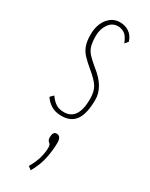

<svg xmlns="http://www.w3.org/2000/svg" viewBox="-194 -500 638 815"><g transform="rotate(30 125.0 -92.0)"><path d="M116 10Q85 10 64.5 -3Q44 -16 32 -35L47 -50Q62 -29 77.5 -19Q93 -9 117 -9Q186 -9 186 -113Q186 -150 172 -172Q158 -194 121 -224Q97 -244 81.5 -260.5Q66 -277 58.5 -298Q51 -319 51 -351Q51 -399 74.5 -429Q98 -459 134 -459Q160 -459 179.5 -445.5Q199 -432 207 -406L194 -390Q181 -422 166 -431Q151 -440 135 -440Q107 -440 90 -415.5Q73 -391 73 -358Q73 -329 78 -310Q83 -291 97 -275.5Q111 -260 138 -238Q207 -184 207 -122Q207 -54 185 -22Q163 10 116 10ZM119 275 103 263Q121 232 128.5 205Q136 178 136 153Q136 139 127.5 133.5Q119 128 119 113Q119 85 137 85Q149 85 154 94Q159 103 159 117Q159 151 151 192Q143 233 119 275Z"/></g></svg>

Font: Inconsolata UltraCondensed ExtraLight
Style: Regular
Weight: 200
Width: 1
Monospace: yes
Designer: Raph Levien, Cyreal, Brenton Simpson
Foundry: Raph Levien, Cyreal, Google
Version: Version 3.100; ttfautohint (v1.8.4.7-5d5b)